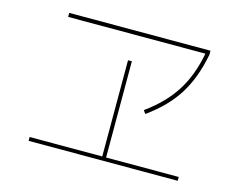

<svg xmlns="http://www.w3.org/2000/svg" viewBox="-93 -833 1186 945"><g transform="rotate(15 500.0 -360.0)"><path d="M150.4 -669.9V-690.4H870.1V-669.9Q846.7 -547.9 793 -462.4Q739.3 -377 640.6 -306.6L628.9 -323.2Q722.7 -390.6 775.4 -472.7Q828.1 -554.7 849.6 -669.9ZM509.8 -49.8H879.9V-30.3H120.1V-49.8H490.2V-540H509.8Z"/></g></svg>

Font: Mgen+ 1m thin
Style: Regular
Weight: 100
Designer: [Source Han Sans]
Ryoko NISHIZUKA  (kana & ideographs); Paul D. Hunt (Latin, Greek & Cyrillic); Wenlong ZHANG  (bopomofo
Version: Version 1.059.20150602